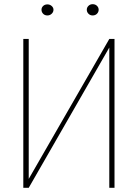

<svg xmlns="http://www.w3.org/2000/svg" viewBox="-20 -897 659 917"><path d="M117.2 -42.5 502 -710.9H526.9V0H502V-669.9L117.2 0H91.3V-710.9H117.2ZM178.2 -850.6Q178.2 -860.8 186 -868.4Q193.8 -876 206.5 -876Q218.3 -876 226.8 -868.4Q235.4 -860.8 235.4 -850.6Q235.4 -839.4 226.8 -831.3Q218.3 -823.2 206.5 -823.2Q193.8 -823.2 186 -831.3Q178.2 -839.4 178.2 -850.6ZM394.5 -850.6Q394.5 -861.3 402.6 -869.1Q410.6 -877 422.4 -877Q435.1 -877 443.1 -869.1Q451.2 -861.3 451.2 -850.6Q451.2 -839.4 443.1 -831.3Q435.1 -823.2 422.4 -823.2Q410.6 -823.2 402.6 -831.3Q394.5 -839.4 394.5 -850.6Z"/></svg>

Font: Roboto Condensed Thin
Style: Regular
Weight: 250
Width: 3
Designer: Christian Robertson
Foundry: Google
Version: Version 3.009; 2024